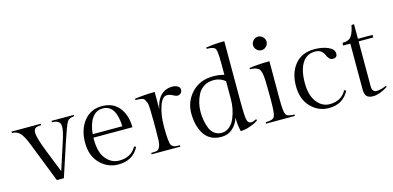

<svg xmlns="http://www.w3.org/2000/svg" viewBox="-94 -1143 3196 1560"><g transform="rotate(-15 1504.0 -362.5)"><path d="M159 -416Q159 -370 206 -252L283 -58L361 -298Q384 -370 384 -407Q384 -461 314 -461L312 -473H500L498 -461Q457 -461 440.5 -434.5Q424 -408 379 -271L289 3H230L100 -329Q67 -413 40.5 -437Q14 -461 -23 -461L-25 -473H223L221 -461Q186 -461 172.5 -450Q159 -439 159 -416Z M934 -253H606V-236Q606 -130 651 -74.5Q696 -19 763 -19Q863 -19 907 -99L922 -91Q870 10 748 10Q658 10 594 -55Q530 -120 530 -230.5Q530 -341 586.5 -412Q643 -483 737.5 -483Q832 -483 883 -418.5Q934 -354 934 -253ZM740 -463Q682 -463 648.5 -413.5Q615 -364 608 -282H857Q850 -463 740 -463Z M1332 -488Q1357 -488 1376 -477Q1395 -466 1395 -447Q1395 -428 1383 -417Q1371 -406 1356 -406Q1341 -406 1318.5 -419Q1296 -432 1271 -432Q1232 -432 1207.5 -360Q1183 -288 1183 -193Q1183 -65 1196 -38Q1200 -29 1211 -21.5Q1222 -14 1234 -13Q1246 -12 1268 -12L1270 0H1027L1029 -12Q1061 -12 1075.5 -15.5Q1090 -19 1100 -40Q1110 -61 1111.5 -92.5Q1113 -124 1113 -193V-251Q1113 -390 1105.5 -409Q1098 -428 1092 -439Q1086 -450 1074 -454Q1052 -460 1016 -460L1014 -471Q1099 -483 1183 -483V-336Q1194 -407 1232.5 -447.5Q1271 -488 1332 -488Z M1465 -70Q1425 -139 1425 -238Q1425 -337 1493 -410Q1561 -483 1675 -483Q1725 -483 1766 -471V-566Q1766 -641 1761 -667.5Q1756 -694 1745 -700Q1725 -712 1682 -712L1680 -723Q1752 -735 1836 -735V-222Q1836 -111 1843 -76.5Q1850 -42 1877 -42Q1894 -42 1922 -56L1927 -46Q1919 -40 1906 -31.5Q1893 -23 1853 -9Q1813 5 1776 5Q1763 -49 1763 -111Q1747 -59 1708.5 -24.5Q1670 10 1614.5 10Q1559 10 1522 -12Q1485 -34 1465 -70ZM1735 -110Q1766 -185 1766 -265V-418Q1723 -452 1672 -452Q1621 -452 1587 -430Q1553 -408 1535 -372Q1501 -305 1501 -229Q1501 -156 1525 -94Q1537 -61 1562.5 -41Q1588 -21 1624.5 -21Q1661 -21 1690.5 -46Q1720 -71 1735 -110Z M2070 -603Q2053 -620 2053 -643Q2053 -666 2070 -683Q2087 -700 2110 -700Q2133 -700 2150 -683Q2167 -666 2167 -643Q2167 -620 2150 -603Q2133 -586 2110 -586Q2087 -586 2070 -603ZM2148 -483V-165Q2148 -60 2160.5 -36Q2173 -12 2232 -12L2234 0H1990L1992 -12Q2052 -12 2065 -36.5Q2078 -61 2078 -167V-237Q2078 -353 2071.5 -390.5Q2065 -428 2053 -439Q2029 -461 1979 -461L1977 -472Q2064 -483 2148 -483Z M2518 10Q2430 10 2367 -55Q2304 -120 2304 -231.5Q2304 -343 2361.5 -413Q2419 -483 2525 -483Q2591 -483 2640 -461.5Q2689 -440 2689 -402Q2689 -368 2652 -368Q2633 -368 2620.5 -383Q2608 -398 2601.5 -415.5Q2595 -433 2576 -448Q2557 -463 2526 -463Q2454 -463 2417 -403Q2380 -343 2380 -238.5Q2380 -134 2424 -76.5Q2468 -19 2533 -19Q2632 -19 2674 -99L2689 -91Q2638 10 2518 10Z M2890 -473H3013V-451H2890V-70Q2890 -49 2900 -36.5Q2910 -24 2926 -24Q2962 -24 3011 -45L3013 -34Q2943 10 2889 10Q2854 10 2837 -7Q2820 -24 2820 -66V-451H2760V-473Q2814 -473 2835.5 -503.5Q2857 -534 2868 -594L2890 -596Z"/></g></svg>

Font: Gilda Display
Style: Regular
Weight: 400
Designer: Eduardo Rodriguez Tunni
Foundry: Eduardo Rodriguez Tunni
Version: Version 1.001